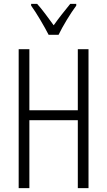

<svg xmlns="http://www.w3.org/2000/svg" viewBox="-20 -967 550 987"><path d="M435 0H380V-349H131V0H76V-714H131V-400H380V-714H435ZM230 -788Q212 -823 186.5 -866Q161 -909 140 -938V-947H171Q190 -926 212.5 -896Q235 -866 256 -837Q278 -868 297 -892Q316 -916 341 -947H372V-938Q349 -907 323.5 -865Q298 -823 281 -788Z"/></svg>

Font: Noto Sans ExtraCondensed Light
Style: Regular
Weight: 300
Width: 2
Designer: Monotype Design Team
Foundry: Monotype Imaging Inc.
Version: Version 2.013; ttfautohint (v1.8.4.7-5d5b)